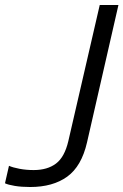

<svg xmlns="http://www.w3.org/2000/svg" viewBox="-62 -740 495 770"><path d="M59 10Q24 10 -3 5.5Q-30 1 -42 -5L-26 -75Q-10 -68 16.5 -63Q43 -58 73 -58Q128 -58 162.5 -84Q197 -110 212 -174L338 -720H413L287 -169Q265 -73 207.5 -31.5Q150 10 59 10Z"/></svg>

Font: Instrument Sans SemiCondensed
Style: Italic
Weight: 400
Width: 4
Italic angle: -13°
Designer: Rodrigo Fuenzalida
Foundry: fragTYPE
Version: Version 1.000;gftools[0.9.28]